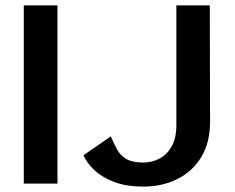

<svg xmlns="http://www.w3.org/2000/svg" viewBox="-20 -680 870 711"><path d="M68.1 0V-660H192.8V0ZM510.9 11Q448.7 11 404 -5.7Q359.3 -22.4 330.9 -48.8Q302.5 -75.2 289 -104.9L390.3 -175.1Q401.5 -148.5 413.6 -126.4Q425.7 -104.3 447.9 -91.2Q470.1 -78.1 510.9 -78.1Q542.9 -78.1 570.6 -92.7Q598.3 -107.2 615.7 -137.8Q633.1 -168.4 633.1 -216.9V-660H756.9L757.9 -230.1Q757.9 -152.1 725.3 -98.3Q692.7 -44.5 636.3 -16.7Q580 11 510.9 11Z"/></svg>

Font: Panamera Thin
Style: Regular
Weight: 100
Designer: Bastien Sozeau
Foundry: NBR — Bastien Sozeau
Version: Version 3.003;gftools[0.9.33]